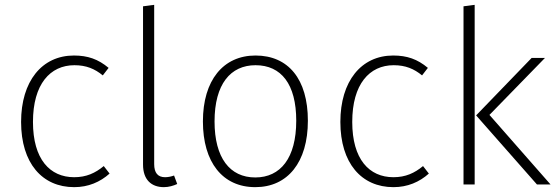

<svg xmlns="http://www.w3.org/2000/svg" viewBox="-20 -761 2302 792"><path d="M285 -532C153 -532 67 -426 67 -258C67 -88 154 11 286 11C344 11 393 -10 432 -45L408 -76C373 -47 336 -30 286 -30C186 -30 116 -104 116 -258C116 -414 187 -492 287 -492C336 -492 371 -477 404 -450L428 -481C385 -517 342 -532 285 -532Z M656 11C676 11 696 5 711 -2L698 -37C687 -33 674 -30 661 -30C631 -30 616 -48 616 -84V-741L570 -735V-82C570 -19 605 11 656 11Z M1034 -532C901 -532 817 -430 817 -260C817 -92 898 11 1033 11C1167 11 1250 -92 1250 -263C1250 -435 1169 -532 1034 -532ZM1034 -492C1140 -492 1202 -414 1202 -263C1202 -109 1137 -29 1033 -29C928 -29 865 -110 865 -260C865 -414 931 -492 1034 -492Z M1602 -532C1470 -532 1384 -426 1384 -258C1384 -88 1471 11 1603 11C1661 11 1710 -10 1749 -45L1725 -76C1690 -47 1653 -30 1603 -30C1503 -30 1433 -104 1433 -258C1433 -414 1504 -492 1604 -492C1653 -492 1688 -477 1721 -450L1745 -481C1702 -517 1659 -532 1602 -532Z M1938 -741 1892 -735V0H1938ZM2228 -522H2173L1944 -285L2195 0H2251L1999 -287Z"/></svg>

Font: Fira Sans ExtraLight
Style: Regular
Weight: 200
Designer: bBox Type GmbH & Carrois Corporate GbR & Edenspiekermann AG
Foundry: bBox Type GmbH & Carrois Corporate GbR & Edenspiekermann AG
Version: Version 4.300;PS 004.300;hotconv 1.0.88;makeotf.lib2.5.64775